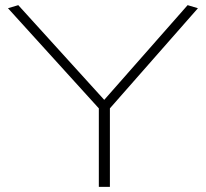

<svg xmlns="http://www.w3.org/2000/svg" viewBox="-20 -726 801 746"><path d="M364 0V-305L11 -694L51 -706L385 -338L709 -706L749 -694L407 -305V0Z"/></svg>

Font: Georama Expanded ExtraLight
Style: Regular
Weight: 250
Width: 7
Designer: Jean-Baptiste Levee
Foundry: Production Type
Version: Version 1.001